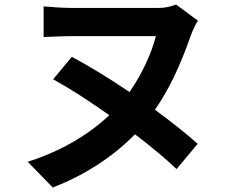

<svg xmlns="http://www.w3.org/2000/svg" viewBox="-20 -758 1040 845"><path d="M851 -667 755 -738C735 -730 707 -723 680 -723H301C256 -723 201 -727 172 -730V-595C201 -596 260 -599 301 -599H666C648 -527 607 -435 550 -353C463 -412 373 -467 296 -508L214 -409C285 -370 374 -313 461 -251C371 -166 250 -93 102 -46L212 67C340 19 473 -63 574 -167C645 -113 709 -60 757 -14L850 -125C800 -170 734 -222 662 -275C723 -363 773 -468 819 -600C829 -627 840 -650 851 -667Z"/></svg>

Font: Noto Sans HK
Style: Bold
Weight: 700
Designer: Ryoko NISHIZUKA 西塚涼子 (kana, bopomofo & ideographs); Paul D. Hunt (Latin, Greek & Cyrillic); Sandoll Communications 산돌커뮤니
Foundry: Adobe
Version: Version 2.002;hotconv 1.0.116;makeotfexe 2.5.65601